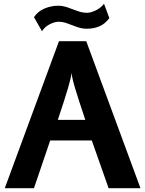

<svg xmlns="http://www.w3.org/2000/svg" viewBox="-20 -986 761 1006"><path d="M5 0 289 -770H432L716 0H549L461 -250H243L158 0ZM283 -358H427Q390.5 -466.5 373.5 -523.5Q356.5 -580.5 355 -605Q353 -580.5 336.2 -523.8Q319.5 -467 283 -358ZM200 -822.5 158 -896Q178.5 -927 213.5 -941.5Q248.5 -956 284.5 -956Q310 -956 335.2 -946.8Q360.5 -937.5 386 -928.2Q411.5 -919 436.5 -919Q456 -919 482.5 -932Q509 -945 525 -966.5L553 -891Q531 -861.5 501.8 -848.5Q472.5 -835.5 435 -835.5Q408.5 -835.5 383 -844.8Q357.5 -854 333.8 -863Q310 -872 288 -872Q266.5 -872 240.8 -859Q215 -846 200 -822.5Z"/></svg>

Font: Junction
Style: Bold
Weight: 700
Designer: Caroline Hadilaksono
Foundry: Caroline Hadilaksono, Tyler Finck, The League of Moveable Type
Version: Version 2.000; ttfautohint (v1.8.3)